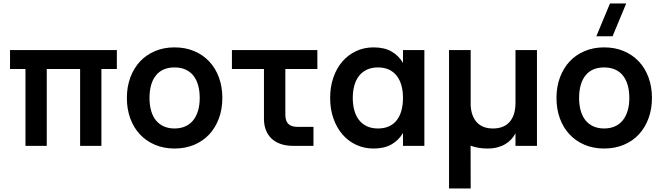

<svg xmlns="http://www.w3.org/2000/svg" viewBox="-20 -822 3734 1082"><path d="M123.5 0V-433H36.5V-540H638.5V-433H551.5V0H431.5V-433H243.5V0Z M963.5 15Q903 15 853.5 -6Q804 -27 768.8 -64.5Q733.5 -102 714.2 -154.5Q695 -207 695 -270Q695 -333 714.5 -385.5Q734 -438 769.2 -475.8Q804.5 -513.5 854 -534.2Q903.5 -555 963.5 -555Q1024.5 -555 1074 -534.2Q1123.5 -513.5 1159 -475.8Q1194.5 -438 1213.8 -385.5Q1233 -333 1233 -270Q1233 -207 1213.5 -154.5Q1194 -102 1158.8 -64.2Q1123.5 -26.5 1073.8 -5.8Q1024 15 963.5 15ZM963.5 -98Q997.5 -98 1024 -109.8Q1050.5 -121.5 1068.5 -143.8Q1086.5 -166 1096 -198Q1105.5 -230 1105.5 -270Q1105.5 -310.5 1096.2 -342.5Q1087 -374.5 1069 -396.8Q1051 -419 1024.5 -430.5Q998 -442 963.5 -442Q894.5 -442 858.5 -396.8Q822.5 -351.5 822.5 -270Q822.5 -229.5 831.8 -197.5Q841 -165.5 859 -143.5Q877 -121.5 903.2 -109.8Q929.5 -98 963.5 -98Z M1287 -540H1768.5V-433H1588V-177Q1588 -140.5 1604.8 -123.8Q1621.5 -107 1658 -107H1746.5V0H1633Q1594 0 1563.2 -10.2Q1532.5 -20.5 1511.2 -40.2Q1490 -60 1478.8 -88.2Q1467.5 -116.5 1467.5 -152.5V-433H1287Z M2371.5 -540V0H2251V-72.5Q2226.5 -31 2186 -8Q2145.5 15 2085 15Q2032 15 1987 -6Q1942 -27 1909.5 -64.8Q1877 -102.5 1858.8 -155Q1840.5 -207.5 1840.5 -270Q1840.5 -333 1858.8 -385.5Q1877 -438 1909.8 -475.8Q1942.5 -513.5 1987.2 -534.2Q2032 -555 2085 -555Q2145.5 -555 2186 -532Q2226.5 -509 2251 -467.5V-540ZM2110 -442Q2074.5 -442 2047.8 -429.5Q2021 -417 2003.2 -394.2Q1985.5 -371.5 1976.8 -339.8Q1968 -308 1968 -270Q1968 -231 1977 -199.2Q1986 -167.5 2003.8 -145Q2021.5 -122.5 2048.2 -110.2Q2075 -98 2110 -98Q2146.5 -98 2173 -110.5Q2199.5 -123 2216.8 -145.8Q2234 -168.5 2242.5 -200.2Q2251 -232 2251 -270Q2251 -309.5 2242 -341.2Q2233 -373 2215.2 -395.5Q2197.5 -418 2171.2 -430Q2145 -442 2110 -442Z M3006 -540V0H2885V-70.5Q2875 -52 2860.8 -36.5Q2846.5 -21 2827 -9.5Q2807.5 2 2782.8 8.5Q2758 15 2726.5 15Q2674.5 15 2632 -1L2632.5 240H2510.5V-540H2632.5V-228Q2636 -165.5 2668 -131.8Q2700 -98 2758 -98Q2819.5 -98 2852.2 -135.5Q2885 -173 2885 -243V-540Z M3340.5 -617.5 3417.5 -802.5H3509L3432 -617.5ZM3384.5 15Q3324 15 3274.5 -6Q3225 -27 3189.8 -64.5Q3154.5 -102 3135.2 -154.5Q3116 -207 3116 -270Q3116 -333 3135.5 -385.5Q3155 -438 3190.2 -475.8Q3225.5 -513.5 3275 -534.2Q3324.5 -555 3384.5 -555Q3445.5 -555 3495 -534.2Q3544.5 -513.5 3580 -475.8Q3615.5 -438 3634.8 -385.5Q3654 -333 3654 -270Q3654 -207 3634.5 -154.5Q3615 -102 3579.8 -64.2Q3544.5 -26.5 3494.8 -5.8Q3445 15 3384.5 15ZM3384.5 -98Q3418.5 -98 3445 -109.8Q3471.5 -121.5 3489.5 -143.8Q3507.5 -166 3517 -198Q3526.5 -230 3526.5 -270Q3526.5 -310.5 3517.2 -342.5Q3508 -374.5 3490 -396.8Q3472 -419 3445.5 -430.5Q3419 -442 3384.5 -442Q3315.5 -442 3279.5 -396.8Q3243.5 -351.5 3243.5 -270Q3243.5 -229.5 3252.8 -197.5Q3262 -165.5 3280 -143.5Q3298 -121.5 3324.2 -109.8Q3350.5 -98 3384.5 -98Z"/></svg>

Font: Vela Sans Bd
Style: Bold
Weight: 700
Designer: Principal design: Mikhail Sharanda - project Manrope.
Design modification: Ravid Balaliev
Foundry: Mikhail Sharanda
Version: Version 1.001